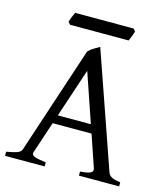

<svg xmlns="http://www.w3.org/2000/svg" viewBox="-115 -862 824 951"><g transform="rotate(15 297.5 -387.0)"><path d="M0 0V-21Q33.2 -26.9 52.7 -33.2Q72.3 -39.6 77.1 -54.2L258.8 -604Q270 -616.2 286.6 -626.2Q303.2 -636.2 315.9 -643.1L521 -54.2Q525.9 -40.5 539.8 -32.7Q553.7 -24.9 585 -21V0H378.9V-21Q416.5 -23.4 431.4 -30.8Q446.3 -38.1 440.9 -54.2L385.3 -217.3H186L131.8 -54.2Q127 -39.1 145 -32.2Q163.1 -25.4 203.1 -21V0ZM200.7 -261.2H370.1L284.2 -512.2ZM143.1 -710.4 132.3 -722.7Q134.8 -733.4 141.1 -749Q147.5 -764.6 152.3 -773.9H451.7L462.4 -762.2Q460.4 -751.5 453.9 -735.6Q447.3 -719.7 443.4 -710.4Z"/></g></svg>

Font: David Libre
Style: Regular
Weight: 400
Designer: Ismar David, J. Victor Gaultney, Annie Olsen and Meir Sadan
Foundry: Monotype Imaging Inc. & SIL International
Version: Version 1.100; ttfautohint (v1.8.4.7-5d5b)